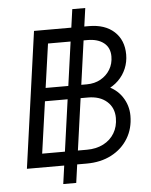

<svg xmlns="http://www.w3.org/2000/svg" viewBox="-62 -895 823 1046"><g transform="rotate(-5 350.0 -372.5)"><path d="M51 0 155 -745H455Q543 -745 593.5 -698.5Q644 -652 644 -573Q644 -533 629 -497Q614 -461 586 -433.5Q558 -406 519 -390L517 -412Q575 -390 606.5 -343Q638 -296 638 -239Q638 -169 605 -115Q572 -61 513.5 -30.5Q455 0 378 0ZM141 -75H386Q437 -75 476 -95Q515 -115 536.5 -151Q558 -187 558 -234Q558 -290 519.5 -324Q481 -358 416 -358H181ZM191 -430H416Q459 -430 492 -448.5Q525 -467 544 -498.5Q563 -530 563 -570Q563 -618 530 -644Q497 -670 441 -670H225ZM241 100 373 -845H444L312 100Z"/></g></svg>

Font: Kosmopol Plus Jakarta Sans Italic It
Style: Regular
Weight: 400
Italic angle: -8.04999°
Designer: Gumpita Rahayu
Foundry: Tokotype
Version: Version 2.006